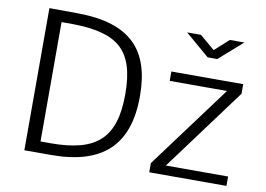

<svg xmlns="http://www.w3.org/2000/svg" viewBox="-78 -865 1366 987"><g transform="rotate(10 604.5 -371.0)"><path d="M104 -742V0H243C513 0 641 -122 641 -376C641 -618 528 -738 255 -741C192 -741 109 -742 104 -742ZM1046 -742 973 -676 895 -742H823L949 -634H999L1122 -742ZM178 -682H238C467 -678 565 -609 565 -373C565 -144 469 -59 232 -59H178ZM756 0H1159V-49H834L1153 -480V-530H778V-481H1077L756 -48Z"/></g></svg>

Font: 18Franklin Light
Style: Regular
Weight: 300
Designer: Pablo Impallari, Rodrigo Fuenzalida (Modified by Dan O. Williams)
Version: Version 0.025;PS 000.025;hotconv 1.0.88;makeotf.lib2.5.64775